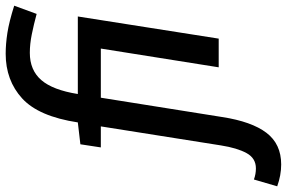

<svg xmlns="http://www.w3.org/2000/svg" viewBox="-288 -603 1010 676"><g transform="rotate(-90 217.0 -265.0)"><path d="M-24 220Q-62 220 -101 206L-77 124Q-58 131 -38 131Q-2 131 16 98Q34 65 43 8L110 -415H36L47 -487L124 -496Q145 -634 208.5 -692Q272 -750 366 -750Q400 -750 439 -744Q478 -738 535 -720L506 -641Q469 -651 434.5 -658Q400 -665 369 -665Q308 -665 273 -624.5Q238 -584 224 -496H497L419 0H318L384 -415H211L143 12Q127 116 87.5 168Q48 220 -24 220Z"/></g></svg>

Font: Georama Medium
Style: Italic
Weight: 500
Italic angle: -9°
Designer: Jean-Baptiste Levee
Foundry: Production Type
Version: Version 1.000